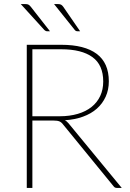

<svg xmlns="http://www.w3.org/2000/svg" viewBox="-20 -923 637 943"><path d="M82 0ZM139 -331V0H111.5V-703H281Q395.5 -703 455 -658.5Q514.5 -614 514.5 -523.5Q514.5 -482 499 -448Q483.5 -414 455.5 -389.2Q427.5 -364.5 387.5 -350Q347.5 -335.5 299 -332.5Q308 -327.5 316.5 -317.5L578 0H555.5Q550 0 545.8 -1.5Q541.5 -3 537.5 -8.5L289.5 -312Q285.5 -317.5 281.2 -321Q277 -324.5 271.8 -326.8Q266.5 -329 259.2 -330Q252 -331 241.5 -331ZM139 -352H273Q322.5 -352 362.2 -363.8Q402 -375.5 429.8 -397.8Q457.5 -420 472.2 -451.5Q487 -483 487 -522.5Q487 -604 434 -642.5Q381 -681 281 -681H139ZM264.5 -903Q274.5 -903 280 -900Q285.5 -897 290.5 -890L373.5 -769.5H360Q352.5 -769.5 347.5 -775.5L245.5 -903ZM104.5 -903Q114.5 -903 119.8 -900.2Q125 -897.5 131 -890L225.5 -769.5H211Q204.5 -769.5 198 -775.5L82 -903Z"/></svg>

Font: Lato Thin
Style: Regular
Weight: 200
Designer: Lukasz Dziedzic
Foundry: tyPoland Lukasz Dziedzic
Version: Version 2.007; 2014-02-27